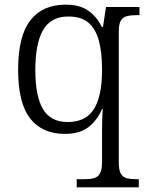

<svg xmlns="http://www.w3.org/2000/svg" viewBox="-20 -566 640 826"><path d="M310 240V205H342Q367 205 384 200.5Q401 196 410 180Q419 164 419 131V37Q419 15 419 -10.5Q419 -36 420 -60Q421 -84 422 -97H419Q398 -48 360.5 -19Q323 10 259 10Q162 10 110 -56Q58 -122 58 -266Q58 -411 110.5 -478.5Q163 -546 263 -546Q323 -546 360 -520Q397 -494 418 -450H423L436 -536H580V-501H571Q544 -501 526 -496.5Q508 -492 499.5 -477Q491 -462 491 -429V134Q491 166 500 181.5Q509 197 526 201Q543 205 568 205H577V240ZM271 -41Q307 -41 335 -53.5Q363 -66 381.5 -93Q400 -120 409.5 -163Q419 -206 419 -267Q419 -340 405.5 -390.5Q392 -441 361 -468Q330 -495 274 -495Q199 -495 165.5 -437Q132 -379 132 -265Q132 -152 165 -96.5Q198 -41 271 -41Z"/></svg>

Font: Noto Serif Tibetan Light
Style: Regular
Weight: 300
Version: Version 2.103